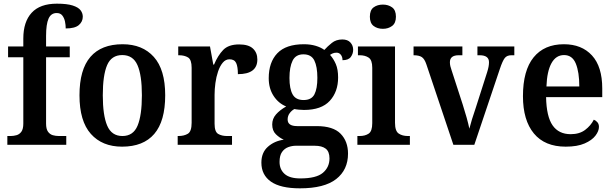

<svg xmlns="http://www.w3.org/2000/svg" viewBox="-20 -789 3343 1046"><path d="M20 0V-48H38Q54 -48 70 -52.5Q86 -57 96.5 -71.5Q107 -86 107 -116V-477H24V-536H107V-579Q107 -670 152.5 -719.5Q198 -769 290 -769Q345 -769 376 -759Q407 -749 419 -733Q431 -717 431 -698Q431 -671 409.5 -652.5Q388 -634 338 -634Q338 -653 334 -672Q330 -691 319.5 -704.5Q309 -718 289 -718Q258 -718 244.5 -687.5Q231 -657 231 -593V-536H360V-477H231V-116Q231 -86 241.5 -71.5Q252 -57 267.5 -52.5Q283 -48 301 -48H341V0Z M645 10Q537 10 475 -59.5Q413 -129 413 -270Q413 -410 472.5 -479Q532 -548 648 -548Q756 -548 818 -479Q880 -410 880 -270Q880 -129 820.5 -59.5Q761 10 645 10ZM647 -48Q706 -48 729.5 -104.5Q753 -161 753 -270Q753 -379 729 -434Q705 -489 646 -489Q587 -489 563.5 -434Q540 -379 540 -270Q540 -161 564 -104.5Q588 -48 647 -48Z M948 0V-48H952Q983 -48 1003.5 -60.5Q1024 -73 1024 -120V-420Q1024 -464 1004.5 -476Q985 -488 955 -488H951V-536H1124L1142 -437H1146Q1167 -487 1196 -517Q1225 -547 1283 -547Q1334 -547 1358 -524.5Q1382 -502 1382 -465Q1382 -385 1276 -385Q1276 -426 1266.5 -446Q1257 -466 1230 -466Q1209 -466 1193.5 -447.5Q1178 -429 1168 -399.5Q1158 -370 1153.5 -336.5Q1149 -303 1149 -273V-115Q1149 -71 1168.5 -59.5Q1188 -48 1217 -48H1244V0Z M1614 237Q1508 237 1456 200.5Q1404 164 1404 97Q1404 42 1439.5 10.5Q1475 -21 1526 -28Q1503 -38 1483 -57.5Q1463 -77 1463 -111Q1463 -142 1483.5 -165.5Q1504 -189 1539 -209Q1497 -226 1470.5 -266.5Q1444 -307 1444 -363Q1444 -450 1491 -499Q1538 -548 1636 -548Q1671 -548 1699.5 -539.5Q1728 -531 1747 -517Q1764 -536 1787.5 -555Q1811 -574 1845 -574Q1874 -574 1889 -557.5Q1904 -541 1904 -518Q1904 -496 1891 -478.5Q1878 -461 1846 -461Q1846 -479 1837 -490.5Q1828 -502 1814 -502Q1802 -502 1793.5 -498.5Q1785 -495 1778 -490Q1797 -469 1809.5 -440Q1822 -411 1822 -367Q1822 -289 1776.5 -239.5Q1731 -190 1636 -190Q1625 -190 1608.5 -191.5Q1592 -193 1584 -195Q1570 -188 1558.5 -173Q1547 -158 1547 -138Q1547 -102 1599 -102H1705Q1795 -102 1835.5 -60.5Q1876 -19 1876 48Q1876 136 1811.5 186.5Q1747 237 1614 237ZM1634 -244Q1677 -244 1693 -275Q1709 -306 1709 -365Q1709 -426 1692.5 -459.5Q1676 -493 1633 -493Q1591 -493 1574 -458.5Q1557 -424 1557 -364Q1557 -306 1574 -275Q1591 -244 1634 -244ZM1616 183Q1703 183 1739 152.5Q1775 122 1775 74Q1775 37 1754.5 21Q1734 5 1694 5H1592Q1571 5 1550.5 12.5Q1530 20 1516.5 39Q1503 58 1503 93Q1503 134 1530.5 158.5Q1558 183 1616 183Z M2066 -632Q2036 -632 2015.5 -647.5Q1995 -663 1995 -698Q1995 -734 2015.5 -749Q2036 -764 2066 -764Q2095 -764 2116 -749Q2137 -734 2137 -698Q2137 -663 2116 -647.5Q2095 -632 2066 -632ZM1927 0V-48H1939Q1969 -48 1988.5 -61Q2008 -74 2008 -118V-420Q2008 -462 1988.5 -475Q1969 -488 1940 -488H1930V-536H2132V-120Q2132 -75 2152 -61.5Q2172 -48 2202 -48H2213V0Z M2303 -438Q2293 -468 2278 -478Q2263 -488 2233 -488V-536H2499V-488H2479Q2431 -488 2431 -450Q2431 -439 2433.5 -428.5Q2436 -418 2440 -407L2501 -219Q2512 -185 2522 -149Q2532 -113 2537 -88Q2542 -108 2551.5 -139.5Q2561 -171 2572 -202L2634 -396Q2639 -412 2641.5 -425Q2644 -438 2644 -450Q2644 -488 2593 -488H2581V-536H2782V-488H2766Q2742 -488 2730 -473Q2718 -458 2703 -413L2564 0H2450Z M3062 10Q2948 10 2888.5 -62Q2829 -134 2829 -265Q2829 -405 2887 -476.5Q2945 -548 3052 -548Q3149 -548 3205 -487Q3261 -426 3261 -307V-260H2955Q2957 -154 2990.5 -106Q3024 -58 3089 -58Q3137 -58 3168 -81.5Q3199 -105 3215 -137Q3226 -133 3234.5 -123Q3243 -113 3243 -98Q3243 -75 3224 -50Q3205 -25 3165 -7.5Q3125 10 3062 10ZM3136 -318Q3136 -396 3117 -442.5Q3098 -489 3053 -489Q3009 -489 2984.5 -445Q2960 -401 2957 -318Z"/></svg>

Font: Noto Serif Myanmar SemiCondensed SemiBold
Style: Regular
Weight: 600
Width: 4
Designer: Ben Mitchell and the Monotype Design Team
Foundry: Monotype Imaging Inc.
Version: Version 2.106; ttfautohint (v1.8.4.7-5d5b)